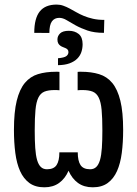

<svg xmlns="http://www.w3.org/2000/svg" viewBox="-20 -798 590 826"><path d="M274.9 -63.5Q260.3 -29.8 234.4 -11Q208.5 7.8 170.9 7.8Q131.8 7.8 106.4 -10.7Q81.1 -29.3 66.4 -62Q51.8 -94.7 45.9 -139.9Q40 -185.1 40 -238.8Q40 -315.9 52 -364.7Q64 -413.6 86.9 -441.2Q109.9 -468.8 143.3 -479Q176.8 -489.3 220.2 -489.3Q224.1 -489.3 228 -489.3Q231.9 -489.3 235.8 -488.8V-409.7Q231.4 -410.2 225.3 -410.4Q219.2 -410.6 215.3 -410.6Q188 -410.6 171.1 -403.8Q154.3 -397 145 -377.9Q135.7 -358.9 132.6 -325Q129.4 -291 129.4 -236.8Q129.4 -192.9 131.6 -161.4Q133.8 -129.9 139.6 -109.6Q145.5 -89.4 155.8 -79.6Q166 -69.8 182.1 -69.8Q211.4 -69.8 223.4 -87.9Q235.4 -106 235.4 -142.6H314.5Q314.5 -106 326.4 -87.9Q338.4 -69.8 367.7 -69.8Q383.8 -69.8 394 -79.6Q404.3 -89.4 410.2 -109.6Q416 -129.9 418.2 -161.4Q420.4 -192.9 420.4 -236.8Q420.4 -291 417.2 -325Q414.1 -358.9 404.8 -377.9Q395.5 -397 378.7 -403.8Q361.8 -410.6 334.5 -410.6Q330.6 -410.6 324.5 -410.4Q318.4 -410.2 314 -409.7V-488.8Q317.9 -489.3 321.8 -489.3Q325.7 -489.3 329.6 -489.3Q372.6 -489.3 406.2 -479Q439.9 -468.8 462.9 -441.2Q485.8 -413.6 497.8 -364.7Q509.8 -315.9 509.8 -238.8Q509.8 -185.1 503.9 -139.9Q498 -94.7 483.4 -62Q468.8 -29.3 443.4 -10.7Q418 7.8 378.9 7.8Q341.3 7.8 315.4 -11Q289.6 -29.8 274.9 -63.5ZM427.2 -656.7Q385.7 -656.7 356.4 -666.7Q327.1 -676.8 305.2 -689Q283.2 -701.2 266.8 -711.2Q250.5 -721.2 234.9 -721.2Q214.4 -721.2 203.4 -706.1Q192.4 -690.9 192.4 -656.2L127.4 -656.7Q127.4 -719.2 151.1 -748.8Q174.8 -778.3 223.6 -778.3Q238.8 -778.3 252.4 -773.4Q266.1 -768.6 279.8 -761.2Q293.5 -753.9 308.3 -745.4Q323.2 -736.8 340.8 -729.5Q358.4 -722.2 379.9 -717.3Q401.4 -712.4 428.7 -712.4ZM229.5 -547.4Q256.3 -549.8 265.4 -556.6Q274.4 -563.5 274.4 -573.7Q274.4 -580.6 271 -584.5Q267.6 -588.4 262.2 -590.8Q256.8 -593.3 250.7 -595.5Q244.6 -597.7 239.3 -601.6Q233.9 -605.5 230.5 -611.6Q227.1 -617.7 227.1 -628.4Q227.1 -643.1 238.5 -654.3Q250 -665.5 276.4 -665.5Q301.3 -665.5 318.4 -651.9Q335.4 -638.2 335.4 -607.9Q335.4 -590.3 330.1 -574.2Q324.7 -558.1 312.3 -545.7Q299.8 -533.2 279.5 -525.6Q259.3 -518.1 229.5 -517.6Z"/></svg>

Font: Code New Roman
Style: Regular
Weight: 400
Monospace: yes
Designer: Sam Radian
Foundry: Code New Roman
Version: Version 2.00 November 29, 2014